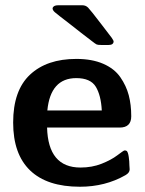

<svg xmlns="http://www.w3.org/2000/svg" viewBox="-20 -699 551 730"><path d="M30 -233Q30 -355 94 -415Q158 -475 270 -475Q330 -475 372.5 -456.5Q415 -438 437.5 -405.5Q460 -373 469.5 -337Q479 -301 479 -257Q479 -214 435 -214H159Q163 -62 286 -62Q330 -62 366.5 -76.5Q403 -91 426 -108.5Q449 -126 453 -127H457L462 -125Q467 -120 469.5 -102.5Q472 -85 472 -70L473 -55Q473 -42 457 -33Q380 11 284 11Q159 11 94.5 -51Q30 -113 30 -233ZM160 -279H367Q364 -337 344 -369.5Q324 -402 270 -402Q172 -402 160 -279ZM180 -668Q183 -679 201 -679H293Q306 -679 315 -670Q324 -661 366 -606Q390 -575 405 -555L411 -545L412 -541Q411 -528 393 -528H365Q352 -528 347.5 -530Q343 -532 329 -543Q292 -571 244 -609Q197 -645 188.5 -652.5Q180 -660 180 -667Z"/></svg>

Font: CMU Sans Serif
Style: Bold
Weight: 700
Version: Version 0.7.0